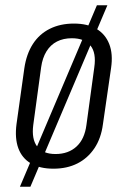

<svg xmlns="http://www.w3.org/2000/svg" viewBox="-20 -637 487 733"><path d="M184 7Q132 7 98 -13Q64 -33 50 -71Q36 -109 43 -163L73 -377Q81 -431 105.5 -469Q130 -507 170 -527Q210 -547 262 -547Q314 -547 348 -527Q382 -507 397 -469Q412 -431 404 -377L373 -163Q366 -109 340.5 -71Q315 -33 275.5 -13Q236 7 184 7ZM192 -49Q241 -49 272 -77.5Q303 -106 310 -160L340 -380Q348 -435 325.5 -463Q303 -491 254 -491Q222 -491 197.5 -478.5Q173 -466 157.5 -441Q142 -416 137 -380L107 -160Q100 -106 122 -77.5Q144 -49 192 -49ZM390 -617 96 76H56L350 -617Z"/></svg>

Font: Pathway Extreme Condensed ExtraLight
Style: Italic
Weight: 250
Width: 3
Italic angle: -8°
Version: Version 1.001;gftools[0.9.26]